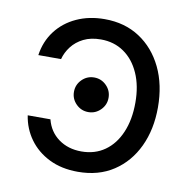

<svg xmlns="http://www.w3.org/2000/svg" viewBox="-68 -621 698 699"><g transform="rotate(10 281.0 -271.0)"><path d="M263.7 11.7Q203.1 11.7 157.5 -11Q111.8 -33.7 84 -72.3Q56.2 -110.8 48.8 -159.2H132.8Q144 -114.7 179.2 -89.1Q214.4 -63.5 263.7 -63.5Q313.5 -63.5 350.1 -89.4Q386.7 -115.2 406.7 -162.4Q426.8 -209.5 426.8 -272.5Q426.8 -334.5 406.2 -380.6Q385.7 -426.8 349.1 -452.1Q312.5 -477.5 263.7 -477.5Q226.6 -477.5 199.7 -464.1Q172.9 -450.7 156 -428.7Q139.2 -406.7 132.8 -381.8H48.8Q56.2 -433.1 85.4 -471.7Q114.7 -510.3 160.9 -531.5Q207 -552.7 264.6 -552.7Q338.9 -552.7 394 -516.6Q449.2 -480.5 480 -416.7Q510.7 -353 510.7 -269.5Q510.7 -188 480.7 -124.5Q450.7 -61 395.5 -24.7Q340.3 11.7 263.7 11.7ZM263.7 -209Q237.3 -209 218.5 -227.8Q199.7 -246.6 199.7 -272.9Q199.7 -299.3 218.5 -318.1Q237.3 -336.9 263.7 -336.9Q290 -336.9 308.8 -318.1Q327.6 -299.3 327.6 -272.9Q327.6 -246.6 308.8 -227.8Q290 -209 263.7 -209Z"/></g></svg>

Font: Inter
Style: Regular
Weight: 400
Designer: Rasmus Andersson
Foundry: rsms
Version: Version 4.000;git-8c9346024